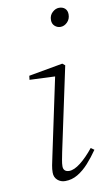

<svg xmlns="http://www.w3.org/2000/svg" viewBox="-84 -749 451 805"><g transform="rotate(-10 142.0 -347.0)"><path d="M81 -31Q81 -46 84 -61.5Q87 -77 92 -100L163 -435L171 -426L53 -431L55 -448L200 -474L211 -465L135 -108Q132 -93 129 -77Q126 -61 126 -50Q126 -38 132.5 -32Q139 -26 151 -26Q172 -26 199.5 -47.5Q227 -69 256 -105L270 -95Q250 -66 228 -41.5Q206 -17 181 -2Q156 13 127 13Q108 13 94.5 1Q81 -11 81 -31ZM220 -627Q206 -627 195.5 -636.5Q185 -646 185 -662Q185 -682 198.5 -694.5Q212 -707 227 -707Q243 -707 252.5 -698Q262 -689 262 -673Q262 -653 249 -640Q236 -627 220 -627Z"/></g></svg>

Font: Source Serif 4 36pt Light
Style: Italic
Weight: 300
Italic angle: -12°
Designer: Frank Grießhammer
Foundry: Adobe Systems Incorporated
Version: Version 4.004;hotconv 1.0.116;makeotfexe 2.5.65601